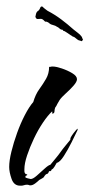

<svg xmlns="http://www.w3.org/2000/svg" viewBox="-20 -595 282 606"><path d="M43 -9Q24 -9 16.5 -30.5Q9 -52 9 -68Q9 -88 16 -116.5Q23 -145 34 -175.5Q45 -206 58.5 -232Q72 -258 85 -273Q92 -297 104 -313.5Q116 -330 125.5 -346.5Q135 -363 135 -384H137Q141 -384 143 -385H147Q157 -385 175 -379Q193 -373 208 -364Q223 -355 223 -345Q223 -337 212 -324.5Q201 -312 187.5 -300Q174 -288 168 -279Q166 -276 164.5 -273Q163 -270 161 -267Q160 -264 158 -261Q156 -258 154 -255Q152 -249 152 -244Q152 -237 145 -236V-243H144Q131 -231 115.5 -208Q100 -185 87 -157.5Q74 -130 65.5 -104.5Q57 -79 57 -61V-56Q57 -51 58 -50Q60 -45 64 -45H65L66 -44Q66 -41 63 -41Q60 -40 60 -36Q60 -34 68 -32Q76 -30 77 -30Q84 -30 96 -40.5Q108 -51 120.5 -62.5Q133 -74 139 -75Q147 -85 155.5 -95Q164 -105 171 -115Q178 -125 186 -134.5Q194 -144 202 -154V-157Q202 -160 207 -167.5Q212 -175 218 -182Q224 -189 225 -189V-187Q225 -184 224 -183Q218 -170 206 -146Q194 -122 181.5 -102.5Q169 -83 159 -81L152 -69Q148 -62 143 -60Q141 -53 135 -55Q132 -46 128 -46Q124 -45 120 -39Q119 -35 113 -32L104 -27Q99 -22 91 -16Q83 -10 76 -10Q72 -10 71 -11Q69 -12 65 -12Q60 -12 54 -10Q51 -9 48 -9Q45 -9 43 -9ZM238 -465Q236 -466 233.5 -466.5Q231 -467 228 -468Q224 -470 219 -474.5Q214 -479 209 -480Q209 -480 208.5 -480Q208 -480 208 -481Q204 -483 193.5 -490.5Q183 -498 179 -498Q179 -498 179 -499Q179 -500 178 -500V-501Q172 -501 168 -505Q164 -509 159 -511Q155 -514 150.5 -515Q146 -516 141 -518Q137 -520 134.5 -522.5Q132 -525 128 -526Q127 -527 125 -526.5Q123 -526 121 -528Q114 -536 108.5 -535.5Q103 -535 99 -535Q95 -535 93 -539Q91 -543 92 -543Q92 -543 93.5 -550.5Q95 -558 102 -562Q105 -565 107 -570.5Q109 -576 114 -574Q116 -573 116.5 -572Q117 -571 118 -570L130 -561Q153 -549 173 -534Q193 -519 212 -502Q219 -496 226 -491Q233 -486 238 -479L242 -469Q241 -469 239.5 -466.5Q238 -464 238 -465Z"/></svg>

Font: Water Brush
Style: Regular
Weight: 400
Designer: Robert E. Leuschke
Foundry: Robert E. Leuschke
Version: Version 1.010; ttfautohint (v1.8.4.7-5d5b)